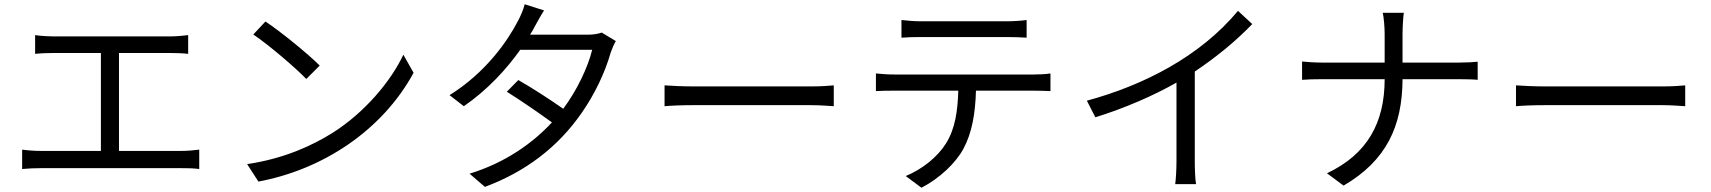

<svg xmlns="http://www.w3.org/2000/svg" viewBox="-20 -834 8040 902"><path d="M145 -669V-581C170 -584 210 -585 229 -585H454V-125H172C145 -125 114 -127 84 -131V-40C115 -43 145 -44 172 -44H833C853 -44 889 -44 916 -40V-131C890 -128 863 -125 833 -125H539V-585H779C807 -585 839 -584 864 -581V-669C840 -666 809 -663 779 -663H229C209 -663 171 -665 145 -669Z M1227 -733 1170 -672C1244 -622 1369 -515 1419 -463L1482 -526C1426 -582 1298 -686 1227 -733ZM1141 -63 1194 19C1495 -37 1775 -220 1923 -492L1875 -577C1817 -454 1695 -306 1541 -209C1446 -150 1316 -89 1141 -63Z M2849 -587C2855 -603 2864 -627 2873 -641L2807 -681C2790 -675 2768 -671 2741 -671H2470C2478 -683 2485 -695 2491 -707C2501 -725 2519 -759 2536 -785L2445 -814C2439 -788 2423 -753 2413 -735C2366 -644 2264 -494 2092 -387L2159 -335C2271 -412 2360 -510 2424 -600H2762C2742 -518 2691 -410 2626 -323C2556 -372 2481 -420 2415 -458L2361 -403C2425 -363 2501 -311 2573 -259C2483 -162 2355 -70 2186 -18L2258 44C2446 -26 2601 -141 2715 -307C2773 -391 2821 -489 2849 -587Z M3102 -433V-335C3133 -338 3186 -340 3241 -340H3790C3835 -340 3877 -336 3897 -335V-433C3875 -431 3839 -428 3789 -428H3241C3185 -428 3132 -431 3102 -433Z M4215 -740V-657C4240 -659 4273 -660 4306 -660H4710C4739 -660 4774 -659 4803 -657V-740C4774 -736 4738 -734 4710 -734H4305C4273 -734 4243 -737 4215 -740ZM4095 -489V-406C4123 -408 4152 -408 4182 -408H4482C4479 -314 4468 -230 4424 -160C4385 -97 4313 -39 4235 -7L4309 48C4394 4 4470 -68 4506 -135C4546 -209 4562 -300 4565 -408H4837C4861 -408 4893 -407 4915 -406V-489C4891 -485 4858 -484 4837 -484H4182C4151 -484 4123 -486 4095 -489Z M5086 -361 5126 -283C5265 -326 5402 -386 5507 -446V-76C5507 -38 5504 12 5501 31H5599C5595 11 5593 -38 5593 -76V-498C5695 -566 5787 -642 5863 -721L5796 -783C5617 -568 5352 -433 5086 -361Z M6485 -675V-540H6190C6155 -540 6118 -543 6097 -545V-459C6118 -461 6155 -462 6192 -462H6485C6485 -257 6403 -109 6214 -20L6292 38C6494 -80 6568 -242 6569 -462H6834C6865 -462 6906 -461 6922 -459V-544C6906 -542 6868 -540 6835 -540H6569V-674C6569 -704 6572 -754 6575 -774H6476C6481 -754 6485 -705 6485 -675Z M7102 -433V-335C7133 -338 7186 -340 7241 -340H7790C7835 -340 7877 -336 7897 -335V-433C7875 -431 7839 -428 7789 -428H7241C7185 -428 7132 -431 7102 -433Z"/></svg>

Font: DAIFUKU Sans JP
Style: Regular
Weight: 400
Designer: Original font ‘Source Han Sans JP’ : Ryoko NISHIZUKA  (kana, bopomofo & ideographs); Paul D. Hunt (Latin, Greek & Cyrill
Foundry: Daifuku
Version: Version 1.001